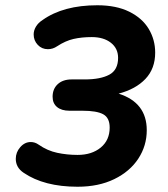

<svg xmlns="http://www.w3.org/2000/svg" viewBox="-20 -700 640 730"><path d="M70 -43Q40 -63 40 -96Q40 -121 57 -140.5Q74 -160 97 -160Q113 -160 127 -150Q160 -127 197.5 -119Q235 -111 275 -111Q329 -111 363 -139Q397 -167 397 -215Q397 -252 372.5 -265.5Q348 -279 293 -279H244Q214 -279 197 -293Q180 -307 180 -332Q180 -362 199.5 -380Q219 -398 252 -398H302Q362 -398 395.5 -416Q429 -434 429 -480Q429 -516 401.5 -537.5Q374 -559 329 -559Q291 -559 260 -552Q229 -545 197 -524Q181 -513 162 -513Q139 -513 123.5 -529.5Q108 -546 108 -569Q108 -584 116.5 -598.5Q125 -613 142 -624Q221 -680 350 -680Q422 -680 471.5 -655.5Q521 -631 545.5 -590Q570 -549 570 -500Q570 -439 533 -400Q496 -361 431 -344Q538 -310 538 -205Q538 -146 506 -97Q474 -48 414.5 -19Q355 10 275 10Q148 10 70 -43Z"/></svg>

Font: SN Pro Bold
Style: Bold Italic
Weight: 700
Italic angle: -9°
Designer: Tobias Whetton
Foundry: Supernotes
Version: Version 1.003